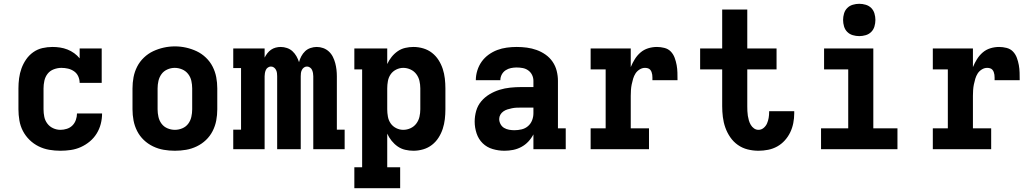

<svg xmlns="http://www.w3.org/2000/svg" viewBox="-20 -785 5440 1010"><path d="M298 8Q268 8 239 3Q210 -2 183.5 -15Q157 -28 135.5 -49Q114 -70 100.5 -96Q87 -122 82 -151.5Q77 -181 77 -210V-320Q77 -347 80.5 -373.5Q84 -400 93 -425Q102 -450 117.5 -472.5Q133 -495 155 -510.5Q177 -526 203 -532Q229 -538 256 -538Q276 -538 296 -535Q316 -532 335 -524.5Q354 -517 370.5 -505Q387 -493 399 -478V-530H515V-349H399Q399 -367 391.5 -383.5Q384 -400 369.5 -410Q355 -420 338 -424Q321 -428 303 -428Q283 -428 263 -420.5Q243 -413 230.5 -397Q218 -381 213.5 -360.5Q209 -340 209 -320V-210Q209 -190 213 -170.5Q217 -151 229 -135Q241 -119 259.5 -110.5Q278 -102 298 -102Q315 -102 332 -107.5Q349 -113 361 -125Q373 -137 379 -154Q385 -171 385 -188Q385 -188 385 -188Q385 -188 385 -188H517Q517 -188 517 -188Q517 -188 517 -188Q517 -160 510 -133Q503 -106 488.5 -82.5Q474 -59 452.5 -41Q431 -23 405.5 -11.5Q380 0 352.5 4Q325 8 298 8Z M900 8Q870 8 841 3Q812 -2 785 -15Q758 -28 736.5 -48.5Q715 -69 701.5 -95.5Q688 -122 682.5 -151Q677 -180 677 -210V-320Q677 -350 682.5 -379Q688 -408 701.5 -434.5Q715 -461 737 -482Q759 -503 785.5 -515.5Q812 -528 841 -534.5Q870 -541 900 -541Q930 -541 959 -534.5Q988 -528 1014.5 -515.5Q1041 -503 1063 -482Q1085 -461 1098.5 -434.5Q1112 -408 1117.5 -379Q1123 -350 1123 -320V-210Q1123 -180 1117.5 -151Q1112 -122 1098.5 -95.5Q1085 -69 1063.5 -48.5Q1042 -28 1015 -15Q988 -2 959 3Q930 8 900 8ZM900 -102Q920 -102 939 -110Q958 -118 970 -134Q982 -150 986.5 -170Q991 -190 991 -210V-320Q991 -340 986.5 -360Q982 -380 969.5 -396Q957 -412 938 -420Q919 -428 899 -428Q879 -428 860 -419.5Q841 -411 829.5 -395Q818 -379 813.5 -359.5Q809 -340 809 -320V-210Q809 -190 813.5 -170Q818 -150 830 -134Q842 -118 861 -110Q880 -102 900 -102Z M1207 0V-103H1248V-427H1207V-530H1372V-482Q1378 -494 1386.5 -505Q1395 -516 1406 -523.5Q1417 -531 1430 -534.5Q1443 -538 1457 -538Q1473 -538 1489.5 -532.5Q1506 -527 1518.5 -515.5Q1531 -504 1539.5 -489Q1548 -474 1553 -458Q1557 -474 1565 -489Q1573 -504 1585 -515.5Q1597 -527 1613.5 -532.5Q1630 -538 1646 -538Q1664 -538 1680.5 -532Q1697 -526 1710 -514Q1723 -502 1731 -486Q1739 -470 1743.5 -453Q1748 -436 1750 -418.5Q1752 -401 1752 -384V-103H1793V0H1628V-384Q1628 -392 1626.5 -400.5Q1625 -409 1621.5 -417Q1618 -425 1610.5 -430Q1603 -435 1595 -435Q1586 -435 1579 -430Q1572 -425 1568 -417Q1564 -409 1563 -400.5Q1562 -392 1562 -384V0H1438V-384Q1438 -392 1437 -400.5Q1436 -409 1432 -417Q1428 -425 1421 -430Q1414 -435 1405 -435Q1397 -435 1389.5 -430Q1382 -425 1378.5 -417Q1375 -409 1373.5 -400.5Q1372 -392 1372 -384V0Z M1844 205V95H1885V-420H1844V-530H2017V-448Q2026 -468 2040 -485.5Q2054 -503 2072 -515.5Q2090 -528 2111.5 -533Q2133 -538 2155 -538Q2181 -538 2206.5 -530.5Q2232 -523 2252.5 -507Q2273 -491 2287 -469Q2301 -447 2309 -422.5Q2317 -398 2320 -372Q2323 -346 2323 -320V-210Q2323 -184 2320 -158Q2317 -132 2309 -107.5Q2301 -83 2287 -61Q2273 -39 2252.5 -23Q2232 -7 2206.5 0.5Q2181 8 2155 8Q2133 8 2111.5 3Q2090 -2 2072 -14.5Q2054 -27 2040 -44.5Q2026 -62 2017 -82V95H2085V205ZM2101 -102Q2121 -102 2139.5 -110.5Q2158 -119 2170 -135Q2182 -151 2186.5 -170.5Q2191 -190 2191 -210V-320Q2191 -340 2186.5 -359.5Q2182 -379 2170 -395Q2158 -411 2139.5 -419.5Q2121 -428 2101 -428Q2082 -428 2064 -419Q2046 -410 2035 -394Q2024 -378 2020.5 -358.5Q2017 -339 2017 -320V-210Q2017 -191 2020.5 -171.5Q2024 -152 2035 -136Q2046 -120 2064 -111Q2082 -102 2101 -102Z M2634 8Q2634 8 2634 8Q2634 8 2634 8H2633Q2602 8 2571.5 -1Q2541 -10 2519 -31.5Q2497 -53 2487 -83.5Q2477 -114 2477 -145Q2477 -174 2485 -202Q2493 -230 2511.5 -252Q2530 -274 2555 -289Q2580 -304 2607.5 -312.5Q2635 -321 2664 -324Q2693 -327 2721 -327H2786V-360Q2786 -376 2779 -390.5Q2772 -405 2759 -414.5Q2746 -424 2730 -427Q2714 -430 2698 -430Q2683 -430 2668 -427Q2653 -424 2640 -415.5Q2627 -407 2619.5 -393Q2612 -379 2612 -363H2483Q2483 -363 2483 -363Q2483 -363 2483 -363Q2483 -389 2491 -414.5Q2499 -440 2514 -461Q2529 -482 2550.5 -497.5Q2572 -513 2596 -522Q2620 -531 2646 -534.5Q2672 -538 2698 -538Q2725 -538 2751.5 -534.5Q2778 -531 2803 -522Q2828 -513 2850 -497.5Q2872 -482 2887 -460Q2902 -438 2908.5 -412Q2915 -386 2915 -360V-110H2956V0H2786V-78Q2775 -57 2759 -40Q2743 -23 2722.5 -12Q2702 -1 2679.5 3.5Q2657 8 2634 8ZM2686 -100Q2705 -100 2724 -104.5Q2743 -109 2757.5 -121.5Q2772 -134 2779 -152Q2786 -170 2786 -189V-219H2721Q2709 -219 2697 -218.5Q2685 -218 2673 -215.5Q2661 -213 2649.5 -209.5Q2638 -206 2628 -199Q2618 -192 2612 -181.5Q2606 -171 2606 -159Q2606 -145 2613 -132Q2620 -119 2632 -112Q2644 -105 2658 -102.5Q2672 -100 2686 -100Z M3087 0V-110H3166V-420H3087V-530H3298V-432Q3307 -454 3319.5 -474Q3332 -494 3349.5 -509Q3367 -524 3389.5 -531Q3412 -538 3436 -538Q3455 -538 3475 -533Q3495 -528 3508.5 -514Q3522 -500 3529 -481Q3536 -462 3539.5 -442.5Q3543 -423 3543.5 -403Q3544 -383 3544 -363H3412Q3412 -370 3412 -377.5Q3412 -385 3411 -392Q3410 -399 3407.5 -406Q3405 -413 3400 -418.5Q3395 -424 3387.5 -426Q3380 -428 3373 -428Q3358 -428 3344.5 -419.5Q3331 -411 3323 -398.5Q3315 -386 3310.5 -371Q3306 -356 3303 -341Q3300 -326 3299 -311Q3298 -296 3298 -281V-110H3394V0Z M3970 8Q3941 8 3913 1Q3885 -6 3861.5 -22.5Q3838 -39 3821.5 -63Q3805 -87 3795.5 -114Q3786 -141 3782.5 -169.5Q3779 -198 3779 -226V-420H3663V-530H3779V-735H3911V-530H4065V-420H3911V-226Q3911 -214 3911.5 -201Q3912 -188 3914 -175.5Q3916 -163 3919.5 -151Q3923 -139 3929.5 -128Q3936 -117 3946.5 -109.5Q3957 -102 3970 -102Q3985 -102 3997 -112Q4009 -122 4015 -136Q4021 -150 4023.5 -165Q4026 -180 4026 -195Q4026 -196 4026 -197.5Q4026 -199 4026 -200H4158Q4158 -198 4158 -195Q4158 -192 4158 -189Q4158 -163 4153 -137.5Q4148 -112 4137 -89Q4126 -66 4108.5 -46.5Q4091 -27 4068.5 -14.5Q4046 -2 4020.5 3Q3995 8 3970 8Z M4299 0V-110H4442V-420H4315V-530H4574V-110H4701V0ZM4500 -595Q4483 -595 4466 -600Q4449 -605 4437 -617Q4425 -629 4420 -646Q4415 -663 4415 -680Q4415 -697 4420 -714Q4425 -731 4437 -743Q4449 -755 4466 -760Q4483 -765 4500 -765Q4517 -765 4534 -760Q4551 -755 4563 -743Q4575 -731 4580 -714Q4585 -697 4585 -680Q4585 -663 4580 -646Q4575 -629 4563 -617Q4551 -605 4534 -600Q4517 -595 4500 -595Z M4887 0V-110H4966V-420H4887V-530H5098V-432Q5107 -454 5119.5 -474Q5132 -494 5149.5 -509Q5167 -524 5189.5 -531Q5212 -538 5236 -538Q5255 -538 5275 -533Q5295 -528 5308.5 -514Q5322 -500 5329 -481Q5336 -462 5339.5 -442.5Q5343 -423 5343.5 -403Q5344 -383 5344 -363H5212Q5212 -370 5212 -377.5Q5212 -385 5211 -392Q5210 -399 5207.5 -406Q5205 -413 5200 -418.5Q5195 -424 5187.5 -426Q5180 -428 5173 -428Q5158 -428 5144.5 -419.5Q5131 -411 5123 -398.5Q5115 -386 5110.5 -371Q5106 -356 5103 -341Q5100 -326 5099 -311Q5098 -296 5098 -281V-110H5194V0Z"/></svg>

Font: Iosevka Slab XBdEx
Style: Regular
Weight: 800
Width: 7
Monospace: yes
Designer: Belleve Invis
Foundry: Belleve Invis
Version: Version 11.1.0; ttfautohint (v1.8.3)